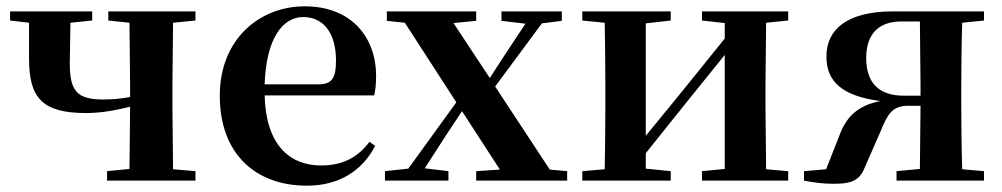

<svg xmlns="http://www.w3.org/2000/svg" viewBox="-20 -572 3174 608"><path d="M323 -507 390 -500 392 -301V-265C362 -259 336 -257 306 -257C224 -257 201 -284 201 -371L203 -500L272 -507V-536H12V-507L72 -500V-386C72 -264 112 -214 252 -214C302 -214 347 -223 392 -234L390 -37L319 -30V0H599V-30L528 -36L526 -235V-301L528 -500L599 -507V-536H323Z M952 16C1051 16 1126 -29 1168 -110L1150 -123C1115 -76 1068 -48 997 -48C897 -48 822 -113 818 -270H1165C1169 -288 1171 -306 1171 -331C1171 -455 1092 -552 945 -552C803 -552 676 -449 676 -269C676 -84 790 16 952 16ZM818 -305C823 -452 876 -518 940 -518C1004 -518 1044 -468 1044 -380C1044 -326 1032 -305 989 -305Z M1568 -506 1644 -497 1579 -399 1531 -325 1416 -499 1488 -506V-536H1205V-506L1262 -500L1425 -248L1273 -38L1199 -30V0H1400V-30L1325 -39L1394 -146L1443 -220L1563 -35L1488 -30V0H1776V-30L1721 -35L1548 -298L1696 -498L1759 -506V-536H1568Z M2203 -507 2275 -499V-450L2133 -274L2025 -142V-498L2104 -507V-536H1824V-507L1895 -500C1896 -442 1897 -357 1897 -301V-235C1897 -179 1896 -94 1895 -36L1824 -30V0H2104V-30L2025 -38V-87L2162 -258L2275 -398V-37L2203 -30V0H2476V-30L2406 -36L2404 -235V-301L2406 -500L2476 -507V-536H2203Z M2819 0H3096V-30L3027 -36C3025 -94 3024 -179 3024 -235V-301C3024 -357 3025 -443 3027 -500L3096 -507V-536H2809C2661 -536 2597 -478 2597 -393C2597 -314 2646 -268 2768 -252C2696 -238 2659 -202 2637 -140L2596 -36L2526 -30V0C2561 7 2591 10 2621 10C2687 10 2705 -6 2722 -50L2768 -155C2790 -208 2804 -237 2855 -237H2895L2893 -37L2819 -30ZM2895 -269H2842C2762 -269 2723 -311 2723 -388C2723 -466 2764 -504 2834 -504H2893L2895 -301Z"/></svg>

Font: GenRyuMin2 TW B
Style: Regular
Weight: 700
Version: Version 2.100;PS 2.1;hotconv 16.6.51;makeotf.lib2.5.65220 DE